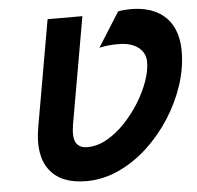

<svg xmlns="http://www.w3.org/2000/svg" viewBox="-52 -765 853 830"><g transform="rotate(-5 374.5 -350.0)"><path d="M290 12Q180 12 130.8 -53Q81.5 -118 102.5 -238L183.5 -700H334.5L253.5 -238Q244 -182 258 -158Q272 -134 307 -134Q349.5 -134 391.2 -157.2Q433 -180.5 469.8 -219Q506.5 -257.5 535 -303.2Q563.5 -349 579.8 -395Q596 -441 596 -479Q596 -517.5 565 -541.8Q534 -566 478.5 -566Q459 -566 439.8 -564.5Q420.5 -563 396 -557.5L490.5 -707.5Q514.5 -712 543.5 -712Q611.5 -712 657.2 -687.8Q703 -663.5 726 -618.8Q749 -574 749 -512Q749 -440 724.8 -366Q700.5 -292 657 -224.2Q613.5 -156.5 555.8 -103.2Q498 -50 430.2 -19Q362.5 12 290 12Z"/></g></svg>

Font: Overpass Black
Style: Italic
Weight: 900
Italic angle: -10°
Designer: Delve Withrington, Dave Bailey, Thomas Jockin
Foundry: Delve Fonts LLC
Version: Version 4.000